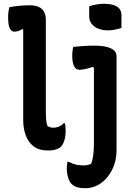

<svg xmlns="http://www.w3.org/2000/svg" viewBox="-20 -788 740 1018"><path d="M30 -750Q40 -752 52 -753.5Q64 -755 75.5 -756.5Q87 -758 98 -758.5Q109 -759 119 -759.5Q129 -760 138 -760Q166 -760 185 -751.5Q204 -743 213.5 -725.5Q223 -708 223 -683Q223 -634 223 -586Q223 -538 223 -490Q223 -442 223 -393.5Q223 -345 223 -297Q223 -249 223 -200Q223 -174 224.5 -155Q226 -136 231 -121Q238 -116 245.5 -113.5Q253 -111 264 -111Q275 -111 284.5 -114Q294 -117 302.5 -122Q311 -127 318 -135H324Q326 -127 327 -118Q328 -109 328 -95Q328 -76 325 -59.5Q322 -43 316.5 -31Q311 -19 304 -11Q297 -4 286 1Q275 6 262 8Q249 10 235 10Q186 10 157 -13Q128 -36 115.5 -73Q103 -110 103 -150Q103 -198 103 -246Q103 -294 103 -342.5Q103 -391 103 -439.5Q103 -488 103 -536Q103 -584 103 -631L98 -634Q93 -630 85 -626.5Q77 -623 69.5 -621.5Q62 -620 56 -620Q41 -620 32 -637.5Q23 -655 23 -698Q23 -712 25 -726Q27 -740 30 -750ZM478 -546Q518 -546 544.5 -539.5Q571 -533 584.5 -521Q598 -509 598 -490Q598 -439 598 -392.5Q598 -346 598 -299.5Q598 -253 598 -205Q598 -157 598 -104Q598 -51 598 10Q598 48 586 84Q574 120 551.5 148.5Q529 177 498.5 193.5Q468 210 431 210Q407 210 390 205Q373 200 359 187Q348 176 341 152.5Q334 129 334 104Q334 94 335 86Q336 78 338 70H344Q366 81 383.5 85Q401 89 424 89Q436 89 445.5 86.5Q455 84 463 81Q469 65 472 48.5Q475 32 476.5 12Q478 -8 478 -30Q478 -85 478 -134Q478 -183 478 -230Q478 -277 478 -325.5Q478 -374 478 -429L472 -433Q462 -430 452 -427Q442 -424 433 -422Q424 -420 416 -419Q408 -418 401 -418Q382 -418 372.5 -437.5Q363 -457 363 -492Q363 -506 364.5 -518Q366 -530 368 -539Q382 -541 395.5 -542Q409 -543 423.5 -544Q438 -545 452 -545.5Q466 -546 478 -546ZM453 -755Q461 -758 470.5 -760Q480 -762 490 -764Q500 -766 511.5 -767Q523 -768 533 -768Q573 -768 598.5 -754Q624 -740 624 -706V-640Q617 -637 608.5 -635Q600 -633 590.5 -631Q581 -629 572 -628Q563 -627 553 -627Q524 -627 501.5 -636Q479 -645 466 -661.5Q453 -678 453 -700Z"/></svg>

Font: Recursive Casual SemiBold
Style: Regular
Weight: 600
Version: Version 1.047